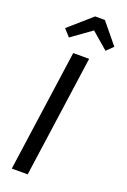

<svg xmlns="http://www.w3.org/2000/svg" viewBox="-172 -967 673 1021"><g transform="rotate(20 165.0 -456.0)"><path d="M226 -689 129 0H39L136 -689ZM86 -759 50 -799 179 -912H234L330 -795L293 -759L199 -840Z"/></g></svg>

Font: Fira Sans Extra Condensed
Style: Italic
Weight: 400
Width: 3
Italic angle: -8°
Designer: Carrois Corporate & Edenspiekermann AG
Foundry: Carrois Corporate GbR & Edenspiekermann AG
Version: Version 4.203